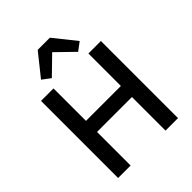

<svg xmlns="http://www.w3.org/2000/svg" viewBox="-257 -1086 1229 1229"><g transform="rotate(-45 357.0 -472.0)"><path d="M515 0V-304H199V0H86V-698H199V-404H515V-698H628V0ZM302 -944H412L532 -794L476 -752L357 -868L238 -752L182 -794Z"/></g></svg>

Font: IBM Plex Sans Medm
Style: Regular
Weight: 500
Designer: Mike Abbink, Paul van der Laan, Pieter van Rosmalen
Foundry: Bold Monday
Version: Version 3.005